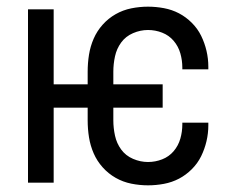

<svg xmlns="http://www.w3.org/2000/svg" viewBox="-20 -548 707 576"><path d="M424 8Q399 8 374 3Q349 -2 327 -14.5Q305 -27 288 -46Q271 -65 261 -88Q251 -111 247 -136Q243 -161 243 -187V-225H141V0H64V-520H141V-295H243V-333Q243 -359 247 -384Q251 -409 261 -432Q271 -455 288 -474Q305 -493 327 -505.5Q349 -518 374 -523Q399 -528 424 -528Q448 -528 472 -523.5Q496 -519 517 -508Q538 -497 555.5 -479.5Q573 -462 583.5 -440.5Q594 -419 599.5 -395.5Q605 -372 605 -348V-340H527V-345Q527 -367 521 -388Q515 -409 501 -425.5Q487 -442 466.5 -450Q446 -458 424 -458Q401 -458 379 -448.5Q357 -439 343.5 -420.5Q330 -402 325 -379Q320 -356 320 -333V-295H468V-225H320V-187Q320 -164 325 -141Q330 -118 343.5 -99.5Q357 -81 379 -71.5Q401 -62 424 -62Q446 -62 466.5 -70Q487 -78 501 -94.5Q515 -111 521 -132Q527 -153 527 -175V-180H605V-172Q605 -148 599.5 -124.5Q594 -101 583.5 -79.5Q573 -58 555.5 -40.5Q538 -23 517 -12Q496 -1 472 3.5Q448 8 424 8Z"/></svg>

Font: Huly
Style: Regular
Weight: 400
Designer: Belleve Invis
Foundry: Belleve Invis
Version: Version 33.2.5; ttfautohint (v1.8.4)